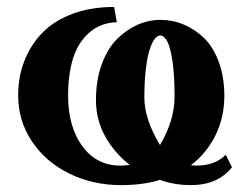

<svg xmlns="http://www.w3.org/2000/svg" viewBox="-20 -520 705 552"><path d="M326.2 -43.9Q335.4 -43.9 353 -45.9Q308.6 -80.6 282.2 -128.2Q255.9 -175.8 255.9 -232.9Q255.9 -289.6 272.5 -335Q289.1 -380.4 316.2 -407.5Q343.3 -434.6 375.2 -448.7Q407.2 -462.9 440.9 -462.9Q476.1 -462.9 508.3 -449.5Q540.5 -436 566.9 -410.4Q593.3 -384.8 609.1 -341.6Q625 -298.3 625 -244.1Q625 -183.6 599.9 -131.8Q574.7 -80.1 528.8 -44.9Q531.2 -44.9 536.4 -44.4Q541.5 -43.9 543.9 -43.9Q599.1 -43.9 628.9 -75.2L647 -39.1Q606 12.2 528.8 12.2Q481.4 12.2 439.9 -2.9Q392.1 12.2 328.1 12.2Q246.1 12.2 178.2 -21.5Q110.4 -55.2 71.3 -114.3Q32.2 -173.3 32.2 -245.1Q32.2 -299.3 50.3 -345.5Q68.4 -391.6 102.3 -426.3Q136.2 -460.9 189.2 -480.5Q242.2 -500 308.1 -500L315.9 -456.1Q268.1 -454.6 235.8 -425.5Q203.6 -396.5 189.7 -351.1Q175.8 -305.7 175.8 -245.1Q175.8 -155.8 216.6 -99.9Q257.3 -43.9 326.2 -43.9ZM481.9 -243.2Q481.9 -301.8 476.1 -342.3Q470.2 -382.8 461.2 -400.4Q452.1 -418 440.9 -418Q432.1 -418 424.3 -407.5Q416.5 -397 409.9 -376.2Q403.3 -355.5 399.2 -320.3Q395 -285.2 395 -240.2Q395 -177.7 439.9 -103Q481.9 -173.3 481.9 -243.2Z"/></svg>

Font: Veleka
Style: Bold
Weight: 700
Designer: Stefan Peev, Context Ltd, 2016; SIL International, 1997-2014.
Foundry: Stefan Peev, Context Ltd, 2016
Version: Version 1.000